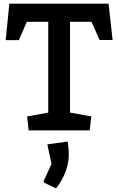

<svg xmlns="http://www.w3.org/2000/svg" viewBox="-20 -711 644 1047"><path d="M136 0 128 -76 243 -97V-592H126L83 -492H11L31 -691H572L594 -493H523L479 -592H362V-97L478 -76L469 0ZM220 285 218 276 261 183 238 76 349 61Q350 67 352.5 87.5Q355 108 355 132Q355 169 344.5 203.5Q334 238 318 267.5Q302 297 286 316Z"/></svg>

Font: Kreon SemiBold
Style: Regular
Weight: 600
Designer: Julia Petretta
Foundry: Julia Petretta and Eli Heuer
Version: Version 2.002